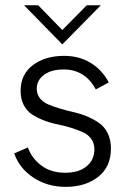

<svg xmlns="http://www.w3.org/2000/svg" viewBox="-20 -710 493 737"><path d="M219.2 -539.6 72.3 -689.9H126.5L219.2 -594.7L313 -689.9H367.2ZM232.4 7.3Q161.6 7.3 107.7 -28.6Q53.7 -64.5 34.7 -121.1L86.9 -144Q102.1 -102.1 138.9 -74.5Q175.8 -46.9 229.5 -46.9Q283.2 -46.9 312.7 -71.8Q342.3 -96.7 342.3 -136.7Q342.3 -160.2 330.1 -177Q317.9 -193.8 298.1 -202.6Q278.3 -211.4 252.7 -219.5Q227.1 -227.5 200.7 -232.7Q174.3 -237.8 148.7 -247.8Q123 -257.8 103.3 -270.5Q83.5 -283.2 71.3 -306.4Q59.1 -329.6 59.1 -361.3Q59.1 -424.3 106.2 -460Q153.3 -495.6 226.1 -495.6Q283.2 -495.6 327.4 -469Q371.6 -442.4 397.5 -393.6L347.7 -366.7Q306.6 -443.4 224.1 -443.4Q177.2 -443.4 149.2 -422.9Q121.1 -402.3 121.1 -369.6Q121.1 -348.1 133.3 -332.8Q145.5 -317.4 165.5 -309.1Q185.5 -300.8 211.2 -293Q236.8 -285.2 263.4 -279.3Q290 -273.4 315.7 -262.5Q341.3 -251.5 361.3 -237.3Q381.3 -223.1 393.6 -198.2Q405.8 -173.3 405.8 -139.6Q405.8 -69.3 356.7 -31Q307.6 7.3 232.4 7.3Z"/></svg>

Font: HK Grotesk Legacy
Style: Regular
Weight: 400
Designer: Alfredo Marco Pradil
Foundry: Hanken Design Co.
Version: Version 2.022;PS 002.022;hotconv 1.0.88;makeotf.lib2.5.64775